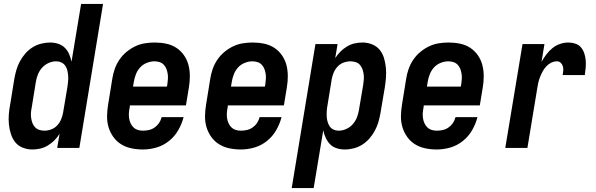

<svg xmlns="http://www.w3.org/2000/svg" viewBox="-20 -755 3040 980"><path d="M145 8Q119 8 95.5 -1.5Q72 -11 57.5 -29.5Q43 -48 35.5 -71.5Q28 -95 25.5 -120Q23 -145 25 -171Q27 -197 32 -222L53 -352Q57 -375 63.5 -397.5Q70 -420 81.5 -441.5Q93 -463 109 -481.5Q125 -500 145.5 -513Q166 -526 189.5 -532Q213 -538 236 -538Q257 -538 277 -531.5Q297 -525 311 -511Q325 -497 333 -478.5Q341 -460 345 -440L394 -735H506L385 0H272L284 -72Q273 -54 257.5 -38.5Q242 -23 223.5 -12Q205 -1 185 3.5Q165 8 145 8ZM207 -88Q224 -88 241.5 -94.5Q259 -101 272 -115Q285 -129 292 -146Q299 -163 302 -180L324 -310Q326 -325 327.5 -339Q329 -353 328 -367Q327 -381 324 -394.5Q321 -408 313.5 -419Q306 -430 293.5 -436Q281 -442 267 -442Q247 -442 228 -433.5Q209 -425 195 -409.5Q181 -394 173.5 -375Q166 -356 163 -337L142 -207Q139 -193 138 -179.5Q137 -166 139 -152.5Q141 -139 145.5 -127Q150 -115 159 -105.5Q168 -96 180.5 -92Q193 -88 207 -88Z M709 8Q679 8 650.5 2Q622 -4 598.5 -18.5Q575 -33 558.5 -56Q542 -79 534 -106Q526 -133 526.5 -163Q527 -193 532 -222L553 -352Q557 -378 565.5 -402.5Q574 -427 589 -449.5Q604 -472 625 -489.5Q646 -507 670 -518.5Q694 -530 719.5 -534Q745 -538 770 -538Q800 -538 828.5 -532Q857 -526 880 -511Q903 -496 919 -473Q935 -450 942 -423Q949 -396 949 -366.5Q949 -337 944 -308L929 -217H643L642 -207Q639 -193 638 -179Q637 -165 639 -151.5Q641 -138 646.5 -126Q652 -114 661 -105Q670 -96 682.5 -92Q695 -88 709 -88Q725 -88 740.5 -91.5Q756 -95 769.5 -104.5Q783 -114 792 -127.5Q801 -141 805 -157H917Q908 -122 889.5 -90Q871 -58 842 -35Q813 -12 778.5 -2Q744 8 709 8ZM659 -313H832L834 -323Q836 -337 837 -351Q838 -365 836 -378Q834 -391 829.5 -403Q825 -415 816 -424.5Q807 -434 794.5 -438Q782 -442 768 -442Q749 -442 729 -434Q709 -426 695 -410.5Q681 -395 673.5 -375.5Q666 -356 663 -337Z M1209 8Q1179 8 1150.5 2Q1122 -4 1098.5 -18.5Q1075 -33 1058.5 -56Q1042 -79 1034 -106Q1026 -133 1026.5 -163Q1027 -193 1032 -222L1053 -352Q1057 -378 1065.5 -402.5Q1074 -427 1089 -449.5Q1104 -472 1125 -489.5Q1146 -507 1170 -518.5Q1194 -530 1219.5 -534Q1245 -538 1270 -538Q1300 -538 1328.5 -532Q1357 -526 1380 -511Q1403 -496 1419 -473Q1435 -450 1442 -423Q1449 -396 1449 -366.5Q1449 -337 1444 -308L1429 -217H1143L1142 -207Q1139 -193 1138 -179Q1137 -165 1139 -151.5Q1141 -138 1146.5 -126Q1152 -114 1161 -105Q1170 -96 1182.5 -92Q1195 -88 1209 -88Q1225 -88 1240.5 -91.5Q1256 -95 1269.5 -104.5Q1283 -114 1292 -127.5Q1301 -141 1305 -157H1417Q1408 -122 1389.5 -90Q1371 -58 1342 -35Q1313 -12 1278.5 -2Q1244 8 1209 8ZM1159 -313H1332L1334 -323Q1336 -337 1337 -351Q1338 -365 1336 -378Q1334 -391 1329.5 -403Q1325 -415 1316 -424.5Q1307 -434 1294.5 -438Q1282 -442 1268 -442Q1249 -442 1229 -434Q1209 -426 1195 -410.5Q1181 -395 1173.5 -375.5Q1166 -356 1163 -337Z M1469 205 1590 -530H1703L1691 -458Q1702 -476 1717.5 -491.5Q1733 -507 1751.5 -518Q1770 -529 1790 -533.5Q1810 -538 1831 -538Q1856 -538 1879.5 -528.5Q1903 -519 1918 -500.5Q1933 -482 1940 -458.5Q1947 -435 1949.5 -410Q1952 -385 1950 -359Q1948 -333 1944 -308L1922 -178Q1918 -155 1911.5 -132.5Q1905 -110 1893.5 -88.5Q1882 -67 1866 -48.5Q1850 -30 1829.5 -17Q1809 -4 1786 2Q1763 8 1740 8Q1718 8 1698 1.5Q1678 -5 1664.5 -19Q1651 -33 1642.5 -51.5Q1634 -70 1630 -90L1581 205ZM1708 -88Q1728 -88 1747 -96.5Q1766 -105 1780 -120.5Q1794 -136 1801.5 -155Q1809 -174 1812 -193L1834 -323Q1836 -337 1837 -350.5Q1838 -364 1836 -377.5Q1834 -391 1829.5 -403Q1825 -415 1816.5 -424.5Q1808 -434 1795 -438Q1782 -442 1769 -442Q1751 -442 1733.5 -435.5Q1716 -429 1703 -415Q1690 -401 1683 -384Q1676 -367 1673 -350L1652 -220Q1649 -205 1648 -191Q1647 -177 1647.5 -163Q1648 -149 1651.5 -135.5Q1655 -122 1662 -111Q1669 -100 1681.5 -94Q1694 -88 1708 -88Z M2209 8Q2179 8 2150.5 2Q2122 -4 2098.5 -18.5Q2075 -33 2058.5 -56Q2042 -79 2034 -106Q2026 -133 2026.5 -163Q2027 -193 2032 -222L2053 -352Q2057 -378 2065.5 -402.5Q2074 -427 2089 -449.5Q2104 -472 2125 -489.5Q2146 -507 2170 -518.5Q2194 -530 2219.5 -534Q2245 -538 2270 -538Q2300 -538 2328.5 -532Q2357 -526 2380 -511Q2403 -496 2419 -473Q2435 -450 2442 -423Q2449 -396 2449 -366.5Q2449 -337 2444 -308L2429 -217H2143L2142 -207Q2139 -193 2138 -179Q2137 -165 2139 -151.5Q2141 -138 2146.5 -126Q2152 -114 2161 -105Q2170 -96 2182.5 -92Q2195 -88 2209 -88Q2225 -88 2240.5 -91.5Q2256 -95 2269.5 -104.5Q2283 -114 2292 -127.5Q2301 -141 2305 -157H2417Q2408 -122 2389.5 -90Q2371 -58 2342 -35Q2313 -12 2278.5 -2Q2244 8 2209 8ZM2159 -313H2332L2334 -323Q2336 -337 2337 -351Q2338 -365 2336 -378Q2334 -391 2329.5 -403Q2325 -415 2316 -424.5Q2307 -434 2294.5 -438Q2282 -442 2268 -442Q2249 -442 2229 -434Q2209 -426 2195 -410.5Q2181 -395 2173.5 -375.5Q2166 -356 2163 -337Z M2559 0 2647 -530H2759L2744 -439Q2755 -459 2768.5 -477Q2782 -495 2800 -509.5Q2818 -524 2839 -531Q2860 -538 2882 -538Q2900 -538 2917.5 -532Q2935 -526 2946 -512.5Q2957 -499 2962.5 -482Q2968 -465 2969.5 -447Q2971 -429 2969.5 -410Q2968 -391 2965 -372H2852Q2854 -383 2855 -394.5Q2856 -406 2853 -416.5Q2850 -427 2842 -434.5Q2834 -442 2823 -442Q2808 -442 2793.5 -435Q2779 -428 2768 -416Q2757 -404 2749.5 -390Q2742 -376 2736.5 -362Q2731 -348 2727.5 -333Q2724 -318 2722 -303L2672 0Z"/></svg>

Font: Iosevka Curly Oblique
Style: Bold
Weight: 700
Italic angle: -9°
Monospace: yes
Designer: Belleve Invis
Foundry: Belleve Invis
Version: Version 11.1.0; ttfautohint (v1.8.3)